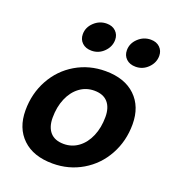

<svg xmlns="http://www.w3.org/2000/svg" viewBox="-132 -813 832 925"><g transform="rotate(20 284.0 -350.5)"><path d="M32 -186Q32 -272 71 -343Q110 -414 178.5 -454.5Q247 -495 331 -495Q429 -495 484.5 -442Q540 -389 540 -298Q540 -212 501 -141Q462 -70 393.5 -29.5Q325 11 242 11Q143 11 87.5 -42Q32 -95 32 -186ZM405 -287Q405 -335 381.5 -361.5Q358 -388 312 -388Q270 -388 237 -363.5Q204 -339 185.5 -295.5Q167 -252 167 -197Q167 -149 190.5 -122.5Q214 -96 260 -96Q302 -96 335 -120.5Q368 -145 386.5 -188.5Q405 -232 405 -287ZM166 -625Q166 -660 193.5 -686Q221 -712 258 -712Q287 -712 304.5 -695Q322 -678 322 -652Q322 -617 295.5 -590.5Q269 -564 232 -564Q202 -564 184 -581Q166 -598 166 -625ZM392 -625Q392 -660 419.5 -686Q447 -712 484 -712Q513 -712 530.5 -695Q548 -678 548 -652Q548 -617 521.5 -590.5Q495 -564 458 -564Q428 -564 410 -581Q392 -598 392 -625Z"/></g></svg>

Font: Niramit
Style: Bold Italic
Weight: 700
Italic angle: -10°
Designer: Katatrad Aksorn Co.,Ltd.
Foundry: Cadson Demak Co.,Ltd.
Version: Version 1.001; ttfautohint (v1.6)